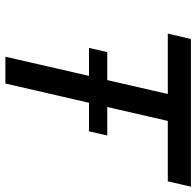

<svg xmlns="http://www.w3.org/2000/svg" viewBox="-28 -702 730 714"><g transform="rotate(90 337.0 -345.0)"><path d="M654.3 -604H429.7L377.9 -378.9H483.9L468.3 -311H362.3L290.5 0H190.9L262.2 -311H158.2L173.8 -378.9H277.8L329.6 -604H105L125 -689.9H674.3Z"/></g></svg>

Font: Acari Sans Medium
Style: Italic
Weight: 500
Italic angle: -13°
Designer: Alfredo Marco Pradil and Stefan Peev
Foundry: Hanken Design Co.
Version: Version 1.045